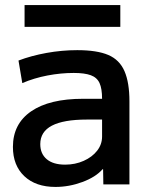

<svg xmlns="http://www.w3.org/2000/svg" viewBox="-20 -728 593 758"><path d="M199 10Q121 10 76 -32.5Q31 -75 31 -148Q31 -239 103 -288.5Q175 -338 308 -338H383Q383 -378 373 -400Q363 -422 338.5 -431Q314 -440 271 -440Q220 -440 167.5 -430Q115 -420 68 -400L53 -489Q103 -508 163.5 -519Q224 -530 285 -530Q363 -530 407.5 -511Q452 -492 471.5 -447Q491 -402 491 -328V0H388L387 -60H385Q358 -29 305.5 -9.5Q253 10 199 10ZM237 -78Q277 -78 310.5 -93Q344 -108 363.5 -133Q383 -158 383 -189V-256H323Q231 -256 185 -232Q139 -208 139 -159Q139 -121 164.5 -99.5Q190 -78 237 -78ZM77 -622V-708H455V-622Z"/></svg>

Font: M PLUS 1 Medium
Style: Regular
Weight: 500
Designer: Coji Morishita
Foundry: UNDERFOREST DESIGN
Version: Version 1.001